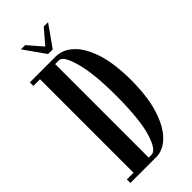

<svg xmlns="http://www.w3.org/2000/svg" viewBox="-267 -895 945 945"><g transform="rotate(-45 205.0 -423.0)"><path d="M22 0V-24.5H68.5V-675.5H22V-700H202Q250.5 -700 291.8 -661.8Q333 -623.5 358 -546.8Q383 -470 383 -355.5Q383 -239.5 357.8 -160.2Q332.5 -81 291.2 -40.5Q250 0 202 0ZM174 -24.5H193Q226.5 -24.5 251.5 -106.8Q276.5 -189 276.5 -355.5Q276.5 -505.5 253.2 -590.5Q230 -675.5 200.5 -675.5H174ZM184.5 -735 106 -846H135.5L200.5 -771L265 -846H295L216.5 -735Z"/></g></svg>

Font: Imbue 50pt SemiBold
Style: Regular
Weight: 600
Designer: Tyler Finck
Foundry: Etcetera Type Company
Version: Version 1.102; ttfautohint (v1.8.3)